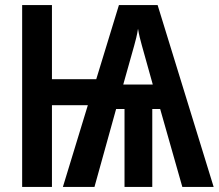

<svg xmlns="http://www.w3.org/2000/svg" viewBox="-20 -734 859 754"><path d="M599 -714 819 0H696L609 -306H578V0H469V-306H436L351 0H227L325 -321H184V0H67V-714H184V-423H358L447 -714ZM522 -621Q519 -602 515 -585.5Q511 -569 507 -555L464 -402H580L537 -556Q533 -570 529 -586.5Q525 -603 522 -621Z"/></svg>

Font: Noto Sans ExtraCondensed SemiBold
Style: Regular
Weight: 600
Width: 2
Designer: Monotype Design Team
Foundry: Monotype Imaging Inc.
Version: Version 2.013; ttfautohint (v1.8.4.7-5d5b)